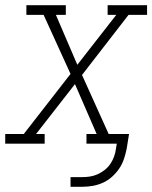

<svg xmlns="http://www.w3.org/2000/svg" viewBox="-54 -550 583 735"><path d="M216 165V128H262Q277 128 292 125.5Q307 123 321 116.5Q335 110 347.5 100Q360 90 369 76.5Q378 63 383 48.5Q388 34 390 19L393 0H277V-37H316L233 -228L84 -37H117V0H-34V-37H37L216 -267L113 -493H47V-530H198V-493H160L242 -302L391 -493H358V-530H509V-493H438L260 -263L362 -37H440L431 19Q427 39 420.5 58.5Q414 78 402.5 95Q391 112 375 126.5Q359 141 340 149.5Q321 158 301 161.5Q281 165 262 165Z"/></svg>

Font: Iosevka Slab XLtObl
Style: Regular
Weight: 200
Italic angle: -9°
Monospace: yes
Designer: Belleve Invis
Foundry: Belleve Invis
Version: Version 11.1.1; ttfautohint (v1.8.3)